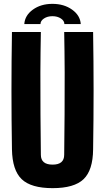

<svg xmlns="http://www.w3.org/2000/svg" viewBox="-20 -966 545 996"><path d="M253 10Q141 10 92.5 -36.5Q44 -83 42 -191Q37 -496 42 -800H192Q190 -700 189.5 -590.5Q189 -481 190 -372.5Q191 -264 192 -163Q192 -112 253 -112Q313 -112 313 -163Q314 -264 315 -372.5Q316 -481 315.5 -590.5Q315 -700 313 -800H463Q468 -496 463 -191Q462 -83 413.5 -36.5Q365 10 253 10ZM106 -841Q109 -886 150.5 -916Q192 -946 252 -946Q312 -946 354 -916Q396 -886 399 -841H314Q314 -858 296 -870Q278 -882 252 -882Q226 -882 208 -870Q190 -858 190 -841Z"/></svg>

Font: Big Shoulders Display Black
Style: Regular
Weight: 900
Designer: Patric King
Foundry: XO Type Co
Version: Version 1.000; ttfautohint (v1.8.2)